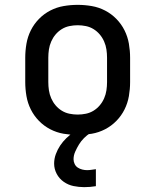

<svg xmlns="http://www.w3.org/2000/svg" viewBox="-20 -548 640 791"><path d="M300 8Q271 8 242 3Q213 -2 187 -15.5Q161 -29 140.5 -50Q120 -71 107 -97Q94 -123 89 -152Q84 -181 84 -210V-310Q84 -339 89 -368Q94 -397 107 -423Q120 -449 140.5 -470Q161 -491 187 -504.5Q213 -518 242 -523Q271 -528 300 -528Q329 -528 358 -523Q387 -518 413 -504.5Q439 -491 459.5 -470Q480 -449 493 -423Q506 -397 511 -368Q516 -339 516 -310V-210Q516 -181 511 -152Q506 -123 493 -97Q480 -71 459.5 -50Q439 -29 413 -15.5Q387 -2 358 3Q329 8 300 8ZM300 -76Q317 -76 334 -79.5Q351 -83 365.5 -92Q380 -101 391 -114Q402 -127 409 -143Q416 -159 418.5 -176Q421 -193 421 -210V-310Q421 -327 418.5 -344Q416 -361 409 -377Q402 -393 391 -406Q380 -419 365.5 -428Q351 -437 334 -440.5Q317 -444 300 -444Q283 -444 266 -440.5Q249 -437 234.5 -428Q220 -419 209 -406Q198 -393 191 -377Q184 -361 181.5 -344Q179 -327 179 -310V-210Q179 -193 181.5 -176Q184 -159 191 -143Q198 -127 209 -114Q220 -101 234.5 -92Q249 -83 266 -79.5Q283 -76 300 -76ZM327 223Q305 223 283 218.5Q261 214 242.5 201Q224 188 213.5 168Q203 148 203 126Q203 106 210 87Q217 68 228 51.5Q239 35 253.5 21Q268 7 285 -4L292 -8H352V0Q338 9 326 21Q314 33 305.5 47Q297 61 290 76.5Q283 92 283 108Q283 118 287.5 127.5Q292 137 300.5 142.5Q309 148 319 150.5Q329 153 339 153Q348 153 357 151.5Q366 150 375 149V219Q363 221 351 222Q339 223 327 223Z"/></svg>

Font: Iosevka Etoile Medium
Style: Regular
Weight: 500
Designer: Belleve Invis
Foundry: Belleve Invis
Version: Version 22.1.2; ttfautohint (v1.8.4)